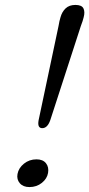

<svg xmlns="http://www.w3.org/2000/svg" viewBox="-20 -753 362 779"><path d="M286 -733Q311.5 -733 318.5 -719Q325.5 -705 319.5 -683Q318 -677 315 -667Q312 -657 308 -647.5L184 -265.5Q172.5 -233 151.5 -233Q131 -233 136.5 -264.5L217.5 -647.5Q219 -657 221.2 -667Q223.5 -677 225.5 -683Q231.5 -705 246.2 -719Q261 -733 286 -733ZM99.5 6Q74 6 60.5 -9.5Q47 -25 51 -47Q55.5 -71.5 77.2 -89Q99 -106.5 128 -106.5Q154 -106.5 166.5 -90.8Q179 -75 175 -51.5Q171 -28 149.8 -11Q128.5 6 99.5 6Z"/></svg>

Font: Fraunces 9pt SuperSoft Light
Style: Italic
Weight: 300
Italic angle: -16°
Version: Version 1.000;[b76b70a41]